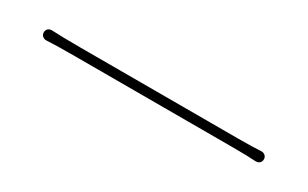

<svg xmlns="http://www.w3.org/2000/svg" viewBox="31 -676 938 585"><g transform="rotate(30 500.0 -383.5)"><path d="M130.9 -366.2Q123 -366.2 117.7 -371.1Q112.3 -376 112.3 -383.8Q112.3 -391.6 117.2 -396.5Q123 -401.4 129.9 -401.4Q129.9 -401.4 130.9 -401.4Q170.9 -399.4 230.5 -399.4H789.1Q836.9 -399.4 868.2 -401.4Q876 -401.4 881.3 -396.5Q886.7 -391.6 886.7 -383.8Q886.7 -376 881.8 -371.1Q876 -366.2 869.1 -366.2Q868.2 -366.2 868.2 -366.2Q830.1 -368.2 790 -368.2H230.5Q167 -368.2 130.9 -366.2Z"/></g></svg>

Font: Gen Jyuu Gothic ExtraLight
Style: Regular
Weight: 100
Designer: [Source Han Sans]
Ryoko NISHIZUKA  (kana & ideographs); Paul D. Hunt (Latin, Greek & Cyrillic); Wenlong ZHANG  (bopomofo
Version: Version 1.002.20150607